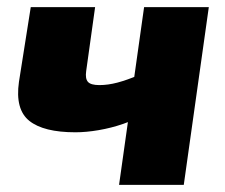

<svg xmlns="http://www.w3.org/2000/svg" viewBox="-20 -517 629 537"><path d="M246 -497 221 -318Q218 -297 226 -288Q234 -279 258 -279Q282 -279 308.5 -286Q335 -293 368 -307L383 -199Q358 -182 324.5 -170.5Q291 -159 256 -153Q221 -147 191 -147Q102 -147 62 -179Q22 -211 33 -288L66 -497ZM564 -497 494 0H313L383 -497Z"/></svg>

Font: Exo 2 ExtraBold
Style: Italic
Weight: 800
Italic angle: -8°
Designer: Natanael Gama
Foundry: Natanael Gama
Version: Version 2.010